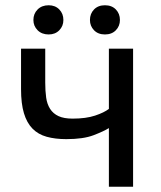

<svg xmlns="http://www.w3.org/2000/svg" viewBox="-20 -710 614 730"><path d="M152 -525V-396Q152 -364 155.5 -339Q159 -314 170.5 -296Q182 -278 202.5 -268.5Q223 -259 256 -259Q307 -259 341.5 -270.5Q376 -282 394 -296V-525H486V0H394V-223Q375 -211 336 -196Q297 -181 232 -181Q190 -181 157.5 -190Q125 -199 103.5 -221Q82 -243 71 -279.5Q60 -316 60 -371V-525ZM107 -634Q107 -658 123 -674Q139 -690 165 -690Q190 -690 205.5 -674Q221 -658 221 -634Q221 -611 205.5 -595Q190 -579 165 -579Q139 -579 123 -595Q107 -611 107 -634ZM322 -634Q322 -658 337.5 -674Q353 -690 379 -690Q405 -690 420.5 -674Q436 -658 436 -634Q436 -611 420.5 -595Q405 -579 379 -579Q353 -579 337.5 -595Q322 -611 322 -634Z"/></svg>

Font: PT Sans Caption
Style: Regular
Weight: 400
Designer: A.Korolkova, O.Umpeleva, V.Yefimov
Foundry: ParaType Ltd
Version: Version 2.004W OFL